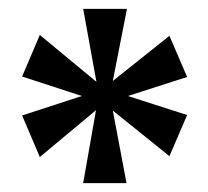

<svg xmlns="http://www.w3.org/2000/svg" viewBox="-20 -780 471 434"><path d="M168 -366H266L235 -530L363 -427L403 -520L269 -563L403 -606L363 -699L235 -597L267 -760H168L198 -595L70 -701L30 -607L165 -563L30 -519L70 -425L197 -531Z"/></svg>

Font: Noto Serif Georgian Condensed Bold
Style: Regular
Weight: 700
Width: 3
Designer: Monotype Design Team, Akaki Razmadze
Foundry: Google LLC
Version: Version 2.003